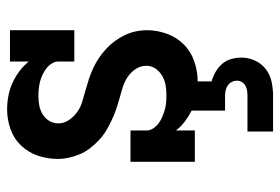

<svg xmlns="http://www.w3.org/2000/svg" viewBox="-144 -424 788 540"><g transform="rotate(-90 250.0 -154.0)"><path d="M150 220V148H250Q257 148 264.5 147Q272 146 278.5 142.5Q285 139 289 132.5Q293 126 293 119Q293 111 289.5 104Q286 97 279.5 92.5Q273 88 265.5 86.5Q258 85 250 85H209V-9Q193 -17 178.5 -28Q164 -39 153 -53V0H65V-181H153V-136Q153 -126 159 -117Q165 -108 173 -102Q181 -96 190.5 -92Q200 -88 209.5 -85Q219 -82 229.5 -81Q240 -80 250 -80H254Q268 -80 281.5 -82.5Q295 -85 307 -92Q319 -99 327 -110.5Q335 -122 335 -136Q335 -153 325.5 -167Q316 -181 302 -190Q288 -199 272.5 -203.5Q257 -208 241 -212.5Q225 -217 209.5 -222.5Q194 -228 179.5 -235Q165 -242 151 -250.5Q137 -259 125 -270.5Q113 -282 103 -295Q93 -308 86.5 -323Q80 -338 76.5 -354Q73 -370 73 -386Q73 -414 82 -441Q91 -468 110.5 -488.5Q130 -509 157 -518.5Q184 -528 212 -528Q231 -528 250 -524.5Q269 -521 286.5 -513Q304 -505 319.5 -493.5Q335 -482 347 -467V-520H435V-339H347V-384Q347 -394 341 -403Q335 -412 327 -418Q319 -424 309.5 -428.5Q300 -433 290 -435.5Q280 -438 269.5 -439Q259 -440 249 -440Q236 -440 223 -437.5Q210 -435 198.5 -428Q187 -421 180 -409.5Q173 -398 173 -384Q173 -368 182.5 -354Q192 -340 205.5 -330.5Q219 -321 234.5 -316.5Q250 -312 266 -307.5Q282 -303 297.5 -298Q313 -293 328 -286Q343 -279 356.5 -270Q370 -261 382 -250Q394 -239 404 -225.5Q414 -212 421 -197.5Q428 -183 431.5 -167Q435 -151 435 -134Q435 -106 425 -78.5Q415 -51 395 -31Q375 -11 347 -1.5Q319 8 291 8V47Q305 51 318 58.5Q331 66 340.5 77Q350 88 354 102.5Q358 117 358 131Q358 151 349.5 169.5Q341 188 325 200Q309 212 289.5 216Q270 220 250 220Z"/></g></svg>

Font: Iosevka Curly Slab Semibold
Style: Regular
Weight: 600
Monospace: yes
Designer: Belleve Invis
Foundry: Belleve Invis
Version: Version 22.1.2; ttfautohint (v1.8.4)